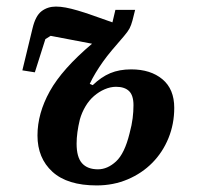

<svg xmlns="http://www.w3.org/2000/svg" viewBox="-20 -552 598 584"><path d="M274 12Q185 12 139.5 -29.5Q94 -71 94 -140Q94 -207 131.5 -274.5Q169 -342 260 -419L134 -443L118 -433L86 -332L48 -338L79 -466Q88 -504 106.5 -518Q125 -532 150 -532Q164 -532 180 -529Q196 -526 216.5 -520Q237 -514 262.5 -505Q288 -496 322 -484L331 -522H391L383 -490Q379 -475 374 -465.5Q369 -456 357 -442Q337 -419 321 -400Q305 -381 293 -364Q281 -347 271 -330.5Q261 -314 253 -297L262 -293Q288 -318 315.5 -329.5Q343 -341 379 -341Q438 -341 474 -311Q510 -281 510 -224Q510 -175 492.5 -132Q475 -89 443.5 -57Q412 -25 368.5 -6.5Q325 12 274 12ZM278 -37Q307 -37 333 -61Q359 -85 374 -146Q381 -172 383.5 -192.5Q386 -213 386 -232Q386 -262 372.5 -275Q359 -288 333 -288Q316 -288 298.5 -280.5Q281 -273 266 -260Q251 -247 240 -228.5Q229 -210 223 -189Q213 -148 213 -115Q213 -74 229.5 -55.5Q246 -37 278 -37Z"/></svg>

Font: IBM Plex Serif SmBld
Style: Italic
Weight: 600
Italic angle: -14°
Designer: Mike Abbink, Paul van der Laan, Pieter van Rosmalen
Foundry: Bold Monday
Version: Version 3.001